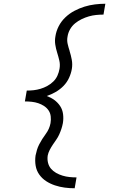

<svg xmlns="http://www.w3.org/2000/svg" viewBox="-20 -853 640 1026"><path d="M379 153Q352 153 325.5 149.5Q299 146 273.5 137.5Q248 129 226.5 115Q205 101 190 80Q175 59 170.5 32.5Q166 6 170 -22Q173 -37 177.5 -52Q182 -67 189.5 -81.5Q197 -96 205.5 -109.5Q214 -123 224 -136.5Q234 -150 240.5 -164.5Q247 -179 250 -195Q253 -213 251 -231Q249 -249 239.5 -263Q230 -277 215.5 -286.5Q201 -296 184.5 -301.5Q168 -307 150 -309Q132 -311 113 -311L123 -369Q142 -369 160 -371Q178 -373 196.5 -378.5Q215 -384 232.5 -393.5Q250 -403 264.5 -417Q279 -431 287 -449Q295 -467 298 -485Q302 -508 297 -529.5Q292 -551 285.5 -571.5Q279 -592 275.5 -614Q272 -636 276 -658Q280 -686 293.5 -712.5Q307 -739 329 -760Q351 -781 377.5 -795Q404 -809 431.5 -817.5Q459 -826 487.5 -829.5Q516 -833 543 -833L533 -775Q514 -775 494 -773Q474 -771 455 -765.5Q436 -760 417 -751Q398 -742 381.5 -728.5Q365 -715 354.5 -696.5Q344 -678 341 -658Q337 -638 341.5 -618.5Q346 -599 352 -581V-580Q359 -558 363.5 -534Q368 -510 364 -485Q360 -461 349 -437Q338 -413 319.5 -394Q301 -375 277.5 -361.5Q254 -348 230 -340Q252 -332 270.5 -318.5Q289 -305 301.5 -286Q314 -267 317 -243Q320 -219 316 -195Q313 -179 308 -164Q303 -149 296.5 -134.5Q290 -120 280.5 -106.5Q271 -93 262 -79.5Q253 -66 245.5 -51.5Q238 -37 235 -22Q232 -2 236.5 16.5Q241 35 252.5 48.5Q264 62 280 71Q296 80 314 85.5Q332 91 351 93Q370 95 389 95Z"/></svg>

Font: Iosevka Etoile Light
Style: Italic
Weight: 300
Italic angle: -9°
Designer: Belleve Invis
Foundry: Belleve Invis
Version: Version 22.1.2; ttfautohint (v1.8.4)